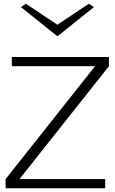

<svg xmlns="http://www.w3.org/2000/svg" viewBox="-20 -1004 611 1024"><path d="M10 0V-49L487 -651H43V-700H561V-651L84 -49H541V0ZM118 -984 286 -872 454 -984 481 -966 288 -812H284L92 -966Z"/></svg>

Font: Panamera
Style: Regular
Weight: 400
Designer: Bastien Sozeau
Foundry: NBR — Bastien Sozeau
Version: Version 3.002; ttfautohint (v1.8.4.7-5d5b);gftools[0.9.33]